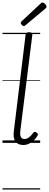

<svg xmlns="http://www.w3.org/2000/svg" viewBox="-20 -1149 394 1544"><path d="M167 17Q124 17 103.5 -12Q83 -41 92 -100L186 -871Q188 -881 194 -885.5Q200 -890 214 -890Q229 -890 235 -885Q241 -880 240 -869L144 -101Q139 -67 147 -49Q155 -31 176 -31Q190 -31 202 -37.5Q214 -44 225.5 -55Q237 -66 247 -81Q252 -87 259 -88.5Q266 -90 274 -83Q282 -78 284 -71Q286 -64 281 -57Q270 -37 252 -20Q234 -3 212.5 7Q191 17 167 17ZM172 -939Q165 -939 156 -948Q147 -957 147 -963Q147 -966 147.5 -969Q148 -972 152 -976L306 -1120Q311 -1124 313.5 -1126.5Q316 -1129 321 -1129Q328 -1129 335.5 -1123.5Q343 -1118 348.5 -1110.5Q354 -1103 354 -1096Q354 -1092 353 -1089Q352 -1086 346 -1081L185 -946Q181 -943 178 -941Q175 -939 172 -939ZM0 365H303V375H0ZM0 -20H303V0H0ZM0 -505H303V-500H0ZM0 -885H303V-875H0Z"/></svg>

Font: Playwrite GB J Guides
Style: Italic
Weight: 400
Italic angle: -7.01216°
Designer: Veronika Burian, José Scaglione
Foundry: TypeTogether
Version: Version 1.003